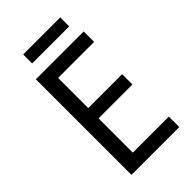

<svg xmlns="http://www.w3.org/2000/svg" viewBox="-257 -934 1014 1014"><g transform="rotate(-45 250.0 -427.0)"><path d="M410 -854H133V-787H410ZM445 0V-78H176V-334H429V-411H176V-636H445V-714H88V0Z"/></g></svg>

Font: Noto Sans Georgian SemiCondensed
Style: Regular
Weight: 400
Width: 4
Designer: Monotype Design Team, Akaki Razmadze
Foundry: Google LLC
Version: Version 2.005